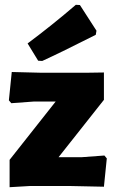

<svg xmlns="http://www.w3.org/2000/svg" viewBox="-20 -775 478 800"><path d="M296 -755 313 -754 382 -647 379 -630Q237 -558 156 -521L139 -522L95 -594Q197 -670 296 -755ZM29 -475 148 -472H347L413 -473V-359L224 -120H320L415 -127L425 -115L413 3L271 0H105L20 5V-109L212 -352H122L27 -345L17 -357Z"/></svg>

Font: Alegreya Sans Black
Style: Regular
Weight: 900
Designer: Juan Pablo del Peral
Foundry: Huerta Tipografica
Version: Version 2.007